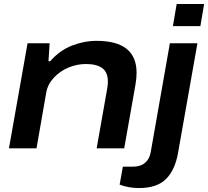

<svg xmlns="http://www.w3.org/2000/svg" viewBox="-20 -744 1044 963"><path d="M847.2 -612.8 866.2 -724.1H1003.9L984.9 -612.8ZM24.9 0 118.2 -526.9H229L223.1 -437H231.9Q279.3 -491.2 340.3 -515.1Q401.4 -539.1 464.8 -539.1Q665 -539.1 665 -378.9Q665 -350.6 659.2 -317.9L603 0H464.8L518.1 -301.8Q521 -320.3 521 -335Q521 -381.8 492.9 -402.3Q464.8 -422.9 411.1 -422.9Q366.2 -422.9 323.7 -405.3Q281.2 -387.7 250.2 -354.5Q219.2 -321.3 211.9 -279.8L163.1 0ZM676.8 199.2Q625.5 199.2 580.1 182.1L596.2 91.8H648.9Q684.6 91.8 707.3 72.8Q730 53.7 735.8 20L832 -526.9H970.2L873 22.9Q857.9 108.9 812.5 154.1Q767.1 199.2 676.8 199.2Z"/></svg>

Font: Archivo Expanded SemiBold
Style: Italic
Weight: 600
Width: 7
Italic angle: -10°
Designer: Hector Gatti
Foundry: Omnibus-Type
Version: Version 2.001